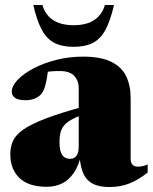

<svg xmlns="http://www.w3.org/2000/svg" viewBox="-20 -738 614 773"><path d="M315 -308.5 311.5 -276Q282 -265 263.8 -254Q245.5 -243 236 -230.2Q226.5 -217.5 223 -202Q219.5 -186.5 219.5 -167Q219.5 -129.5 230.5 -114Q241.5 -98.5 262 -98.5Q272.5 -98.5 280.5 -103.8Q288.5 -109 292.8 -120.2Q297 -131.5 297 -150V-381.5Q297 -413.5 278.5 -432.8Q260 -452 221.5 -452Q202 -452 187 -450.8Q172 -449.5 160 -447L177 -483Q172 -441.5 167.8 -418.2Q163.5 -395 159 -382.8Q154.5 -370.5 148.5 -362.5Q140 -350.5 122.8 -342.5Q105.5 -334.5 83.5 -334.5Q54 -334.5 40.8 -343.8Q27.5 -353 27.5 -368.5Q27.5 -392 51.2 -416.8Q75 -441.5 115.2 -462.8Q155.5 -484 207 -497Q258.5 -510 314 -510Q385.5 -510 427.8 -489.2Q470 -468.5 488 -431Q506 -393.5 506 -342.5V-98.5Q506 -88 509.2 -81Q512.5 -74 519 -70.5Q525.5 -67 535 -67Q544.5 -67 554.2 -69.2Q564 -71.5 574.5 -76V-43.5Q537.5 -14 501.2 0.5Q465 15 419.5 15Q377 15 351 0.2Q325 -14.5 313 -45.8Q301 -77 299.5 -126L308.5 -120.5Q297.5 -72.5 277.8 -43Q258 -13.5 230.5 0.2Q203 14 168 14Q95 14 58.2 -21.5Q21.5 -57 21.5 -117Q21.5 -146.5 32.2 -170.5Q43 -194.5 73.2 -216Q103.5 -237.5 161.8 -260Q220 -282.5 315 -308.5ZM276.5 -636.5Q309.5 -636.5 334.8 -645.2Q360 -654 377.2 -672.2Q394.5 -690.5 402.5 -718H439Q424.5 -654.5 404.5 -617.8Q384.5 -581 353.8 -565.2Q323 -549.5 276.5 -549.5Q230 -549.5 199.2 -565.2Q168.5 -581 148.5 -617.8Q128.5 -654.5 114 -718H150.5Q158.5 -690.5 175.8 -672.2Q193 -654 218.2 -645.2Q243.5 -636.5 276.5 -636.5Z"/></svg>

Font: Newsreader 60pt ExtraBold
Style: Regular
Weight: 800
Designer: Hugues Gentile
Foundry: Production Type
Version: Version 1.003